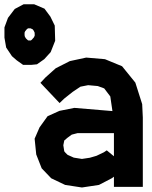

<svg xmlns="http://www.w3.org/2000/svg" viewBox="-137 -853 695 876"><path d="M480.5 -476.1 511.7 -377.9 514.6 -316.9V-0.5H382.8V-46.9L373.5 -40L314.5 -9.3L236.8 2.4L160.2 -9.3L96.7 -39.6L53.2 -85L28.3 -148.4L21 -220.2L43.5 -272L80.1 -322.8L134.3 -347.2L202.1 -360.8L376 -346.2L366.2 -413.1L338.4 -449.7L309.1 -460.4L265.1 -464.4L230 -457.5L194.3 -433.6L156.2 -403.3L134.8 -382.8L47.4 -475.1L70.8 -500L117.2 -541.5L181.6 -574.2L256.3 -590.3L341.8 -583L419.9 -550.8ZM336.9 -158.2 350.1 -167 382.8 -140.1V-245.6H216.8L190.4 -238.8L170.4 -224.1L156.2 -211.9L151.9 -190.4L156.2 -162.6L161.1 -156.7L171.4 -146.5L199.7 -133.8L236.8 -127.9L272.9 -133.3L303.2 -142.1ZM6.3 -557.1H-31.7L-60.5 -577.6L-82.5 -596.7L-108.9 -636.2L-116.7 -681.2V-728L-100.6 -771.5L-69.8 -812L-29.3 -833.5H19L65.9 -813.5L92.8 -777.3L112.8 -736.3L114.7 -667L94.2 -615.2L64.9 -583L31.7 -559.6ZM-7.8 -668.5H3.9L8.3 -671.9L18.1 -683.1L21.5 -691.4L21 -704.1L17.1 -712.4L12.7 -718.8L2.9 -723.6H-9.3L-14.6 -719.7L-22.5 -710L-24.9 -704.1V-692.4L-23.4 -685.5L-18.6 -677.7L-10.3 -669.9Z"/></svg>

Font: Gap Sans
Style: Black
Weight: 400
Designer: Alexandre Liziard and Etienne Ozeray
Foundry: Interstices.io
Version: Version 1.6.1 - December 3. 2014